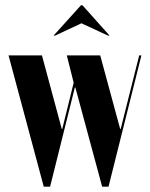

<svg xmlns="http://www.w3.org/2000/svg" viewBox="-20 -704 565 724"><path d="M182.1 -569.8 285.2 -684.1H291L393.1 -569.8H387.2L287.1 -616.2L188 -569.8ZM145 0 12.2 -495.1H138.2L212.9 -217.8H214.8L257.8 -392.1L231.9 -495.1H357.9L433.1 -217.8H435.1L504.9 -495.1H513.2L389.2 0H365.2L264.2 -374H262.2L168.9 0Z"/></svg>

Font: Moniqa Black Display
Style: Regular
Weight: 900
Designer: Rajesh Rajput
Foundry: Rajesh Rajput
Version: Version 1.000